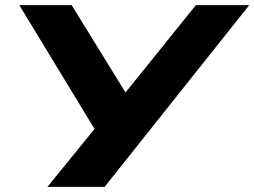

<svg xmlns="http://www.w3.org/2000/svg" viewBox="-20 -725 987 745"><path d="M164 0 361 -242 366 -193 55 -705H258L477 -350H454L740 -705H947L386 0Z"/></svg>

Font: Nunito Sans 7pt Expanded ExtraBold
Style: Italic
Weight: 800
Width: 7
Italic angle: -9°
Designer: Vernon Adams
Foundry: Vernon Adams
Version: Version 3.101;gftools[0.9.27]